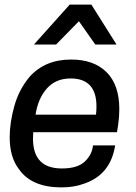

<svg xmlns="http://www.w3.org/2000/svg" viewBox="-20 -800 588 832"><path d="M485 -607H393L322 -708L223 -607H127L282 -780H376ZM246 12Q117 12 62 -67Q22 -119 22 -205Q22 -268 42 -340Q62 -412 108 -467Q175 -542 288 -542Q387 -542 442 -487Q497 -432 497 -327Q497 -293 492 -259L487 -227H124L123 -199Q123 -70 248 -70Q316 -70 347.5 -100Q379 -130 383 -170H479Q459 -41 341 -3Q300 12 246 12ZM396 -303Q398 -322 398 -339Q398 -460 286 -460Q222 -460 183.5 -417Q145 -374 134 -303Z"/></svg>

Font: Tanohe Sans Medium
Style: Italic
Weight: 500
Designer: Village Type and Design LLC & Cristiano Sobral
Foundry: Cooper Hewitt Smithsonian Design Museum
Version: Version 1.00;September 29, 2021;FontCreator 13.0.0.2655 64-b